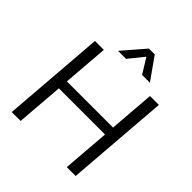

<svg xmlns="http://www.w3.org/2000/svg" viewBox="-243 -1089 1253 1253"><g transform="rotate(45 383.0 -463.0)"><path d="M715 -712 659 0H577L603 -327H177L151 0H69L125 -712H207L182 -396H608L633 -712ZM277 -773 409 -926H463L571 -773H499L435 -877L351 -773Z"/></g></svg>

Font: Muli
Style: Italic
Weight: 400
Italic angle: -4.541°
Designer: Vernon Adams
Foundry: Vernon Adams
Version: Version 2.001